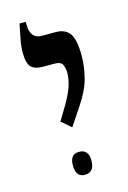

<svg xmlns="http://www.w3.org/2000/svg" viewBox="-86 -692 400 598"><g transform="rotate(-15 113.5 -393.0)"><path d="M113 -292 82 -319 109 -364Q126 -393 134 -416Q142 -439 142 -461Q142 -474 137 -486Q132 -498 111 -498H75Q46 -498 35 -511Q24 -524 24 -555Q24 -578 28.5 -599.5Q33 -621 38 -647H58V-639Q58 -592 95 -592H140Q171 -592 185 -571.5Q199 -551 199 -501Q199 -465 189.5 -428.5Q180 -392 151 -349ZM113 -139Q84 -139 84 -177Q84 -213 113 -213Q144 -213 144 -177Q144 -139 113 -139Z"/></g></svg>

Font: Noto Serif Hebrew ExtraCondensed Medium
Style: Regular
Weight: 500
Width: 2
Designer: Monotype Design Team
Foundry: Monotype Imaging Inc.
Version: Version 2.004; ttfautohint (v1.8.4.7-5d5b)